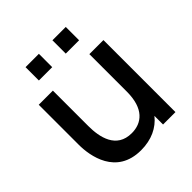

<svg xmlns="http://www.w3.org/2000/svg" viewBox="-202 -867 1018 1018"><g transform="rotate(-45 307.5 -357.5)"><path d="M453 -630.5V-730.5H353V-630.5ZM251.5 -630.5V-730.5H151.5V-630.5ZM273.5 14.5C352 14.5 412.5 -15 452 -64.5V0H545V-540H439.5V-259C439.5 -131 377.5 -84.5 302.5 -84.5C187.5 -84.5 166 -190.5 166 -274.5V-540H60V-240C60 -156.5 87.5 14.5 273.5 14.5Z"/></g></svg>

Font: Manrope SemiBold
Style: Regular
Weight: 600
Designer: Mikhail Sharanda
Foundry: Mikhail Sharanda
Version: Version 4.505